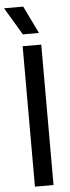

<svg xmlns="http://www.w3.org/2000/svg" viewBox="-75 -978 370 1008"><g transform="rotate(-5 109.5 -473.5)"><path d="M67 0V-740H165V0ZM73.5 -802 -13 -947H88L158.5 -802Z"/></g></svg>

Font: Encode Sans Condensed Medium
Style: Regular
Weight: 500
Width: 3
Designer: Multiple Designers
Foundry: Impallari Type
Version: Version 2.000